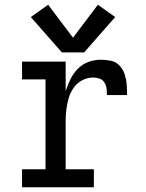

<svg xmlns="http://www.w3.org/2000/svg" viewBox="-20 -790 616 810"><path d="M73 0H376V-76H257V-281Q257 -305 260 -329Q263 -353 270 -376.5Q277 -400 291 -420Q305 -440 327 -451.5Q349 -463 373 -463Q387 -463 400 -458.5Q413 -454 420.5 -442Q428 -430 429.5 -416.5Q431 -403 431 -389H516Q516 -411 514.5 -432.5Q513 -454 506.5 -475Q500 -496 485 -512.5Q470 -529 448.5 -533.5Q427 -538 405 -538Q378 -538 352.5 -528.5Q327 -519 308 -499.5Q289 -480 277 -455.5Q265 -431 257 -405V-530H73V-455H172V-76H73ZM241 -569H335L466 -718L393 -770L288 -631L183 -770L110 -718Z"/></svg>

Font: Iosevka Sparkle
Style: Regular
Weight: 400
Designer: Belleve Invis
Foundry: Belleve Invis
Version: Version 4.5.0; ttfautohint (v1.8.3)